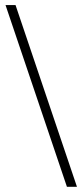

<svg xmlns="http://www.w3.org/2000/svg" viewBox="-20 -714 320 748"><path d="M40.5 -694.3 279.8 13.7H240.7L1.5 -694.3Z"/></svg>

Font: Jameel Khushkhati
Style: Regular
Weight: 400
Version: Version 3.5